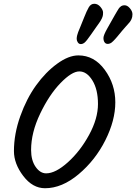

<svg xmlns="http://www.w3.org/2000/svg" viewBox="-20 -1016 723 1019"><path d="M572 -790Q562 -783 551.5 -783Q541 -783 535 -791.5Q529 -800 529 -814.5Q529 -829 550 -866Q571 -903 579 -917.5Q587 -932 591.5 -939.5Q596 -947 601.5 -956.5Q607 -966 610.5 -971Q614 -976 619 -980Q627 -988 641.5 -988Q656 -988 669.5 -972Q683 -956 683 -940.5Q683 -925 678 -914.5Q673 -904 668 -898Q663 -892 648.5 -876Q634 -860 628 -852.5Q622 -845 614 -835.5Q606 -826 602 -821Q598 -816 591.5 -809Q585 -802 581 -798Q577 -794 572 -790ZM426.5 -923.5Q440 -958 451 -977Q462 -996 480.5 -996Q499 -996 513 -979.5Q527 -963 527 -949.5Q527 -936 525 -930Q523 -924 521 -919Q519 -914 514 -906Q509 -898 505.5 -893Q502 -888 494 -877Q486 -866 462.5 -832Q439 -798 429 -790Q419 -782 409 -782Q399 -782 393 -791Q387 -800 387 -809.5Q387 -819 389.5 -828.5Q392 -838 395 -846Q398 -854 405.5 -871.5Q413 -889 426.5 -923.5ZM145 -220Q145 -165 169 -130.5Q193 -96 225 -96Q275 -96 340.5 -155Q406 -214 453 -300.5Q500 -387 500 -464Q500 -541 470.5 -589Q441 -637 401 -637Q361 -637 301 -575Q241 -513 193 -412.5Q145 -312 145 -220ZM219 -17Q153 -17 103.5 -82Q54 -147 54 -214Q54 -305 87.5 -399Q121 -493 171.5 -563Q222 -633 283 -677.5Q344 -722 396 -722Q480 -722 536 -645.5Q592 -569 592 -473Q592 -377 539 -271.5Q486 -166 397.5 -91.5Q309 -17 219 -17Z"/></svg>

Font: Kalam
Style: Regular
Weight: 400
Designer: Lipi Raval (Devanagari and Latin), Jonny Pinhorn (Latin)
Foundry: Indian Type Foundry
Version: Version 2.001;PS 1.0;hotconv 1.0.79;makeotf.lib2.5.61930; tt